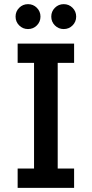

<svg xmlns="http://www.w3.org/2000/svg" viewBox="-20 -905 442 925"><path d="M65 0V-93H144V-602H65V-695H337V-602H258V-93H337V0ZM115 -765Q90 -765 72.5 -782.5Q55 -800 55 -825Q55 -850 72.5 -867.5Q90 -885 115 -885Q140 -885 157.5 -867.5Q175 -850 175 -825Q175 -800 157.5 -782.5Q140 -765 115 -765ZM287 -765Q262 -765 244.5 -782.5Q227 -800 227 -825Q227 -850 244.5 -867.5Q262 -885 287 -885Q312 -885 329.5 -867.5Q347 -850 347 -825Q347 -800 329.5 -782.5Q312 -765 287 -765Z"/></svg>

Font: Parkinsans Light Medium
Style: Regular
Weight: 500
Version: Version 1.000